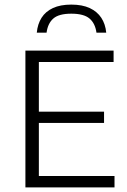

<svg xmlns="http://www.w3.org/2000/svg" viewBox="-20 -815 554 835"><path d="M90.5 0V-595H474V-545.5H149V-49.5H478V0ZM128.5 -280.5V-329.5H432.5V-280.5ZM140 -673Q143.5 -710.5 160.8 -737.8Q178 -765 210.2 -780Q242.5 -795 290 -795Q338 -795 370.5 -779.8Q403 -764.5 420.8 -737.2Q438.5 -710 442 -673H399.5Q394 -713.5 369.2 -734.5Q344.5 -755.5 290 -755.5Q236 -755.5 212 -734.5Q188 -713.5 182.5 -673Z"/></svg>

Font: Encode Sans SC Condensed Thin Light
Style: Regular
Weight: 300
Version: Version 3.002